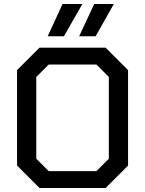

<svg xmlns="http://www.w3.org/2000/svg" viewBox="-20 -938 724 958"><path d="M65 -112V-588L177 -700H507L619 -588V-112L507 0H177ZM461 -84 523 -146V-554L461 -616H223L161 -554V-146L223 -84ZM292 -918H391L299 -757H218ZM450 -918H548L457 -757H375Z"/></svg>

Font: Chakra Petch Medium
Style: Regular
Weight: 500
Designer: Katatrad Aksorn Co.,Ltd.
Foundry: Cadson Demak Co.,Ltd.
Version: Version 1.000; ttfautohint (v1.6)